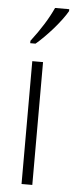

<svg xmlns="http://www.w3.org/2000/svg" viewBox="-55 -795 318 825"><g transform="rotate(5 104.5 -383.0)"><path d="M55.2 -606V-616.2Q116.7 -696.3 148.4 -766.1H209.5V-757.8Q191.4 -725.6 151.4 -679.2Q112.3 -634.8 78.1 -606ZM117.2 0H70.8V-529.8H117.2Z"/></g></svg>

Font: Germano
Style: Regular
Weight: 300
Width: 3
Foundry: Ascender Corporation
Version: Version 1.10; ttfautohint (v1.5)